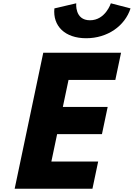

<svg xmlns="http://www.w3.org/2000/svg" viewBox="-20 -1145 812 1165"><path d="M652.6 -1125C652.6 -1125 619.9 -1022 525.9 -1022C431.9 -1022 442.6 -1125 442.6 -1125L310 -1094C299.5 -987 374 -913 503 -913C632 -913 737.5 -987 772 -1094ZM714.5 -825H242.5L69 0H541L575.7 -165H291.7L326.6 -331H598.6L633.3 -496H361.3L395.8 -660H679.8Z"/></svg>

Font: Hussar
Style: BdOblTwo
Weight: 700
Foundry: Cannot Into Space Fonts
Version: Version 2.00